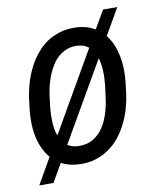

<svg xmlns="http://www.w3.org/2000/svg" viewBox="-76 -651 642 777"><g transform="rotate(-10 244.5 -262.0)"><path d="M43 -287.6 37.1 -238.8C35.2 -220.7 34.7 -202.1 35.2 -184.1C35.6 -166 37.6 -148.4 41.5 -131.3C44.9 -114.3 50.3 -97.7 57.6 -82.5C64.5 -66.9 73.2 -53.2 84 -41L22.5 65.9H81.1L124 -8.8C134.3 -3.4 146 1 158.7 4.4C170.9 7.3 184.6 9.3 199.7 9.8C223.6 10.3 245.6 7.8 265.6 1.5C285.6 -4.9 303.7 -13.7 319.8 -24.9C335.9 -36.1 350.6 -49.8 363.8 -65.9C376.5 -82 387.7 -99.1 397 -117.7C406.2 -136.2 414.1 -155.8 420.4 -176.8C426.3 -197.3 430.7 -217.8 433.6 -238.8L439.5 -288.6C441.4 -306.2 441.9 -323.7 441.4 -341.3C440.9 -358.9 439 -376 435.5 -393.1C432.1 -409.7 427.2 -425.8 420.9 -440.9C414.6 -456.1 406.2 -469.7 396.5 -481.9L459 -590.3H400.4L357.4 -516.1C346.2 -522.5 334.5 -527.8 321.3 -531.7C308.1 -535.2 293 -537.6 276.9 -538.1C252.9 -538.6 231.4 -536.1 211.4 -529.8C191.4 -523.4 172.9 -514.6 156.7 -503.4C140.6 -491.7 126 -478 113.3 -461.9C100.1 -445.8 88.9 -428.2 79.6 -409.2C70.3 -390.1 62.5 -370.6 56.6 -350.1C50.3 -329.1 45.9 -308.6 43 -287.6ZM121.1 -238.3 127.4 -288.6C128.9 -301.3 131.8 -314.5 135.3 -328.6C138.7 -342.3 143.6 -356 148.9 -369.1C154.3 -382.3 160.6 -394.5 168.5 -406.7C175.8 -418.5 184.6 -428.7 194.8 -437.5C205.1 -446.3 216.3 -453.1 229 -458C241.7 -462.9 255.9 -464.8 271.5 -464.4C281.2 -463.9 290 -461.9 297.9 -459.5C305.2 -456.5 312 -452.6 318.4 -447.8L129.9 -120.6C126.5 -129.9 123.5 -139.2 122.1 -149.4C120.6 -159.7 119.6 -169.9 119.1 -180.2C118.7 -190.4 118.7 -200.2 119.1 -210.4C119.6 -220.2 120.1 -229.5 121.1 -238.3ZM355.5 -289.1 349.1 -238.8C346.7 -218.3 342.3 -197.3 335.9 -176.3C329.6 -155.3 321.3 -136.2 310.1 -119.1C298.8 -102.1 284.7 -87.9 267.6 -77.6C250.5 -67.4 229.5 -62.5 204.6 -63.5C196.3 -64 188.5 -64.9 181.6 -67.4C174.3 -69.8 168 -72.8 162.6 -76.2L349.1 -399.4C351.6 -390.6 353.5 -381.3 355 -372.1C356.4 -362.3 356.9 -352.5 357.4 -343.3C357.9 -333.5 357.9 -324.2 357.4 -314.9C356.9 -305.7 356.4 -297.4 355.5 -289.1Z"/></g></svg>

Font: Roboto Condensed
Style: Italic
Weight: 400
Designer: Google
Version: Version 1.000;PS 001.000;hotconv 1.0.88;makeotf.lib2.5.64775